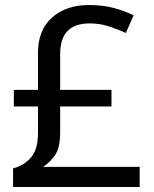

<svg xmlns="http://www.w3.org/2000/svg" viewBox="-20 -743 612 763"><path d="M334 -723Q389 -723 433 -711Q477 -699 511 -682L480 -612Q450 -626 413.5 -638Q377 -650 336 -650Q279 -650 249 -620.5Q219 -591 219 -525V-386H423V-320H219V-216Q219 -155 198 -125.5Q177 -96 151 -80H535V0H32V-74Q75 -85 103 -117Q131 -149 131 -215V-320H35V-386H131V-534Q131 -623 186.5 -673Q242 -723 334 -723Z"/></svg>

Font: Noto Sans Syriac Eastern
Style: Regular
Weight: 400
Designer: Patrick Giasson and the Monotype Design Team
Foundry: Monotype Imaging Inc.
Version: Version 3.001; ttfautohint (v1.8.4.7-5d5b)